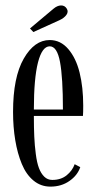

<svg xmlns="http://www.w3.org/2000/svg" viewBox="-20 -673 353 703"><path d="M102.1 -555.7 89.8 -568.8 175.3 -640.6Q189.5 -652.8 203.4 -653.1Q217.3 -653.3 224.6 -641.1Q231.4 -629.9 223.1 -618.4Q214.8 -606.9 197.8 -599.1ZM164.6 10.3Q129.4 10.3 102.5 -12Q75.7 -34.2 59.8 -72.8Q43.9 -111.3 35.9 -159.4Q27.8 -207.5 27.8 -263.2Q27.8 -390.1 66.9 -458.3Q106 -526.4 162.1 -526.4Q201.7 -526.4 230 -493.4Q258.3 -460.4 271.5 -407Q284.7 -353.5 284.7 -286.1Q284.7 -260.7 283.7 -248.5H104Q104 -204.6 105.5 -172.6Q106.9 -140.6 111.1 -108.9Q115.2 -77.1 122.6 -57.6Q129.9 -38.1 142.1 -26.1Q154.3 -14.2 171.4 -14.2Q203.1 -14.2 224.1 -31.2Q245.1 -48.3 253.4 -71.8L273.9 -61Q263.7 -30.8 234.1 -10.3Q204.6 10.3 164.6 10.3ZM162.1 -503.4Q134.3 -503.4 119.1 -444.6Q104 -385.7 104 -272H210.4Q210.4 -389.2 199.7 -446.3Q189 -503.4 162.1 -503.4Z"/></svg>

Font: Imbue
Style: Regular
Weight: 400
Designer: Tyler Finck
Foundry: Etcetera Type Company
Version: Version 0.910